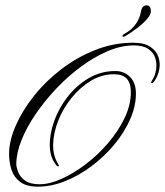

<svg xmlns="http://www.w3.org/2000/svg" viewBox="-20 -699 618 719"><path d="M122 0Q80 0 56.5 -17Q33 -34 23.5 -62Q14 -90 14 -123Q14 -171 38.5 -227.5Q63 -284 106.5 -339Q150 -394 208.5 -439Q267 -484 336 -511.5Q405 -539 478 -539Q520 -539 542.5 -524Q565 -509 573 -486.5Q581 -464 576.5 -439.5Q572 -415 558 -395Q554 -388 548.5 -388Q543 -388 549 -397Q561 -415 564.5 -438Q568 -461 561.5 -481.5Q555 -502 535.5 -515.5Q516 -529 481 -529Q434 -529 383.5 -507.5Q333 -486 283.5 -449.5Q234 -413 190.5 -367Q147 -321 113 -271Q79 -221 60 -173Q41 -125 41 -84Q41 -74 47.5 -56Q54 -38 73 -23.5Q92 -9 128 -9Q165 -9 210 -29Q255 -49 301 -84Q347 -119 385 -163.5Q423 -208 446.5 -257Q470 -306 470 -354Q470 -388 454.5 -404.5Q439 -421 407 -421Q361 -421 320.5 -396.5Q280 -372 248 -332.5Q216 -293 198 -247Q180 -201 179 -158Q178 -115 199 -83Q202 -79 199.5 -76.5Q197 -74 192 -79Q168 -107 166.5 -150.5Q165 -194 182 -243Q199 -292 232 -335Q265 -378 311 -405.5Q357 -433 412 -433Q445 -433 467 -411Q489 -389 489 -348Q489 -301 467 -251.5Q445 -202 407.5 -157Q370 -112 322.5 -76.5Q275 -41 223.5 -20.5Q172 0 122 0ZM448 -563Q441 -559 439 -563Q437 -567 444 -571Q475 -588 489.5 -610.5Q504 -633 507 -652Q509 -665 514 -672Q519 -679 529 -679Q536 -679 540.5 -674Q545 -669 545 -656Q545 -644 530 -627Q515 -610 492.5 -593Q470 -576 448 -563Z"/></svg>

Font: Kapakana
Style: Regular
Weight: 400
Designer: Kousuke Nagai
Version: Version 1.002